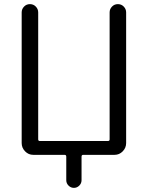

<svg xmlns="http://www.w3.org/2000/svg" viewBox="-20 -750 716 930"><path d="M141 0Q118 0 101.5 -17Q85 -34 85 -57V-690Q85 -706 96.5 -718Q108 -730 125 -730Q142 -730 153.5 -718Q165 -706 165 -690V-75Q165 -67 173 -67H503Q511 -67 511 -75V-690Q511 -706 522.5 -718Q534 -730 551 -730Q568 -730 579.5 -718Q591 -706 591 -690V-57Q591 -34 574.5 -17Q558 0 535 0H383Q375 0 375 9V123Q375 138 364 149Q353 160 338 160Q323 160 312 149Q301 138 301 123V9Q301 0 293 0Z"/></svg>

Font: Rounded Mplus 1c
Style: Regular
Weight: 400
Version: Version 1.059.20150529